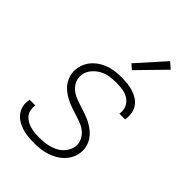

<svg xmlns="http://www.w3.org/2000/svg" viewBox="-224 -847 949 949"><g transform="rotate(45 250.0 -373.0)"><path d="M198 8Q176 8 155.5 6Q135 4 115.5 -2Q96 -8 78.5 -18.5Q61 -29 49 -44.5Q37 -60 32 -80Q27 -100 31 -122L32 -128H72L71 -124Q69 -108 72.5 -92.5Q76 -77 85.5 -66Q95 -55 108 -47.5Q121 -40 136 -36Q151 -32 167 -30.5Q183 -29 199 -29Q214 -29 230 -30.5Q246 -32 261.5 -36Q277 -40 293 -47Q309 -54 321.5 -65Q334 -76 343 -91Q352 -106 355 -122Q359 -144 350 -164.5Q341 -185 325.5 -199Q310 -213 290 -221Q270 -229 249 -235.5Q228 -242 207.5 -249Q187 -256 168 -266Q149 -276 132.5 -289.5Q116 -303 105 -320.5Q94 -338 89 -359.5Q84 -381 88 -404Q91 -424 100.5 -442.5Q110 -461 125 -476Q140 -491 158.5 -501.5Q177 -512 196.5 -518Q216 -524 236 -526Q256 -528 275 -528Q296 -528 316 -526Q336 -524 355 -518Q374 -512 391 -501.5Q408 -491 419 -475.5Q430 -460 434 -440Q438 -420 435 -399L434 -393H394L395 -398Q398 -421 388.5 -441Q379 -461 361 -472.5Q343 -484 320.5 -487.5Q298 -491 275 -491Q253 -491 229.5 -487.5Q206 -484 184.5 -472.5Q163 -461 146.5 -441Q130 -421 127 -399Q123 -376 131.5 -355.5Q140 -335 156 -321Q172 -307 192 -299Q212 -291 232.5 -284.5Q253 -278 273.5 -271Q294 -264 313 -254Q332 -244 348.5 -230.5Q365 -217 376.5 -199.5Q388 -182 393 -160.5Q398 -139 394 -116Q391 -96 380.5 -77Q370 -58 354 -43Q338 -28 318.5 -18Q299 -8 279 -2Q259 4 238.5 6Q218 8 198 8ZM286 -589 260 -611 388 -754 420 -726Z"/></g></svg>

Font: Iosevka Curly Extralight
Style: Italic
Weight: 200
Italic angle: -9°
Monospace: yes
Designer: Belleve Invis
Foundry: Belleve Invis
Version: Version 22.1.2; ttfautohint (v1.8.4)